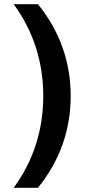

<svg xmlns="http://www.w3.org/2000/svg" viewBox="-20 -680 430 910"><path d="M45 210Q185 18 185 -225Q185 -468 45 -660H160Q315 -468 315 -225Q315 18 160 210Z"/></svg>

Font: Xolonium
Style: Regular
Weight: 400
Designer: Severin Meyer
Version: Version 4.2